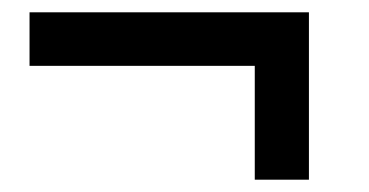

<svg xmlns="http://www.w3.org/2000/svg" viewBox="-20 -311 600 312"><path d="M394 -204H28V-291H482V-19H394Z"/></svg>

Font: Hanken Grotesk SemiBold
Style: Italic
Weight: 600
Italic angle: -8°
Designer: Alfredo Marco Pradil
Foundry: Hanken Design Co.
Version: Version 3.014